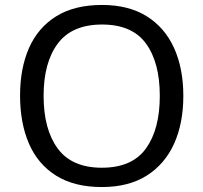

<svg xmlns="http://www.w3.org/2000/svg" viewBox="-20 -745 821 775"><path d="M720 -358Q720 -247 682.5 -164.5Q645 -82 572 -36Q499 10 391 10Q280 10 206.5 -36Q133 -82 97 -165Q61 -248 61 -359Q61 -469 97 -551Q133 -633 206.5 -679Q280 -725 392 -725Q499 -725 572 -679.5Q645 -634 682.5 -551.5Q720 -469 720 -358ZM156 -358Q156 -223 213 -145.5Q270 -68 391 -68Q513 -68 569 -145.5Q625 -223 625 -358Q625 -493 569 -569.5Q513 -646 392 -646Q271 -646 213.5 -569.5Q156 -493 156 -358Z"/></svg>

Font: Noto Sans Medefaidrin
Style: Regular
Weight: 400
Designer: Dalton Maag Ltd
Foundry: Dalton Maag Ltd
Version: Version 1.002; ttfautohint (v1.8.4.7-5d5b)